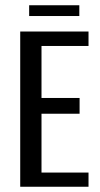

<svg xmlns="http://www.w3.org/2000/svg" viewBox="-20 -711 380 731"><path d="M57 0V-591H317V-536H138V-338H283V-278H138V-54H317V0ZM91 -650V-691H282V-650Z"/></svg>

Font: Alumni Sans Thin Medium
Style: Regular
Weight: 500
Version: Version 1.018